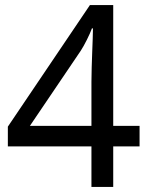

<svg xmlns="http://www.w3.org/2000/svg" viewBox="-20 -738 591 758"><path d="M341 -160H11V-238L335 -718H427V-241H531V-160H427V0H341ZM341 -241V-415Q341 -442 342 -472Q343 -502 344 -531Q345 -560 346 -585Q347 -610 347 -626H343Q336 -607 323 -581Q310 -555 299 -538L98 -241Z"/></svg>

Font: hindi115
Style: Book
Weight: 400
Designer: Jelle Bosma - Monotype Design Team
Foundry: Monotype Imaging Inc.
Version: Version 2.003